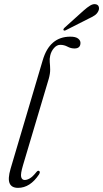

<svg xmlns="http://www.w3.org/2000/svg" viewBox="-20 -899 498 927"><path d="M319.5 -722Q345 -722 356.8 -713Q368.5 -704 368.5 -692Q368.5 -665 339.5 -665Q322 -665 305.8 -673.8Q289.5 -682.5 271 -682.5Q254 -682.5 240.5 -666.8Q227 -651 222.5 -631Q218.5 -615 220.2 -598.8Q222 -582.5 222.2 -563.2Q222.5 -544 215.5 -519L91 -101Q78.5 -59 82.2 -44.5Q86 -30 99.5 -30Q110.5 -30 124 -37.8Q137.5 -45.5 156 -68.5Q162.5 -76.5 167.5 -74Q176.5 -71 168.5 -57Q125.5 8 67 8Q36 8 26.5 -14Q17 -36 31 -84L186.5 -609Q220 -722 319.5 -722ZM383 -847.5Q401.5 -864 415.8 -872.5Q430 -881 442 -878.5Q453.5 -876.5 456.8 -866.5Q460 -856.5 455 -846Q449 -832.5 436.2 -824.2Q423.5 -816 406 -808L297.5 -753Q289 -749 286.5 -754Q284.5 -758.5 292.5 -766Z"/></svg>

Font: Fraunces 144pt S050 Light
Style: Italic
Weight: 300
Italic angle: -16°
Version: Version 1.000; ttfautohint (v1.8.3)